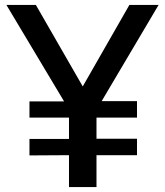

<svg xmlns="http://www.w3.org/2000/svg" viewBox="-20 -762 673 782"><path d="M100 -349V-283H261V-196H100V-129L261 -130V0H373V-130H538V-197H373V-283H538V-350H394L626 -742H507L317 -410L126 -742H6L241 -349Z"/></svg>

Font: Cheyenne Sans Medium
Style: Regular
Weight: 500
Designer: The Public Sans project authors (U.S. Web Design System), Libre Franklin designed by Pablo Impallari and Rodrigo Fuenzal
Foundry: The Cheyenne Sans Project Authors
Version: Version 2.007